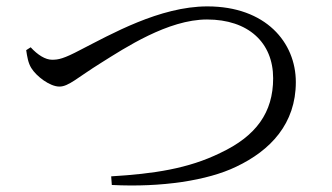

<svg xmlns="http://www.w3.org/2000/svg" viewBox="-20 -637 1040 601"><path d="M76 -489 62 -480C65 -460 68 -440 78 -424C94 -398 136 -366 166 -366C195 -366 222 -394 296 -440C371 -487 506 -576 628 -576C757 -576 835 -504 835 -392C835 -285 782 -211 669 -158C569 -109 461 -93 328 -85L330 -58C486 -50 630 -72 719 -115C827 -166 906 -250 906 -380C906 -504 812 -617 629 -617C480 -617 326 -529 232 -481C179 -453 163 -450 143 -450C122 -450 98 -465 76 -489Z"/></svg>

Font: Noto Serif CJK TC
Style: Regular
Weight: 400
Designer: Ryoko NISHIZUKA 西塚涼子 (kana & ideographs); Frank Grießhammer (Latin, Greek & Cyrillic); Wenlong ZHANG 张文龙 (bopomofo); San
Foundry: Adobe
Version: Version 2.001;hotconv 1.1.0;makeotfexe 2.6.0